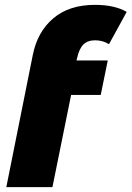

<svg xmlns="http://www.w3.org/2000/svg" viewBox="-20 -771 542 791"><path d="M298 -533 295 -522H424L395 -380H273L196 0H6L115 -544Q134 -640 199.5 -695.5Q265 -751 371 -751Q452 -751 502 -722L429 -589Q403 -605 372 -605Q341 -605 323.5 -587.5Q306 -570 298 -533Z"/></svg>

Font: Montserrat Alternates ExtraBold
Style: Italic
Weight: 800
Italic angle: -11.3°
Designer: Julieta Ulanovsky
Foundry: Julieta Ulanovsky
Version: Version 7.200